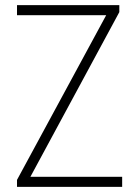

<svg xmlns="http://www.w3.org/2000/svg" viewBox="-20 -725 526 745"><path d="M46 0V-27L405 -690L408 -666H46V-705H443V-678L85 -15L81 -39H454V0Z"/></svg>

Font: Nunito Sans 10pt Condensed ExtraLight
Style: Regular
Weight: 250
Width: 3
Designer: Vernon Adams
Foundry: Vernon Adams
Version: Version 3.101;gftools[0.9.27]